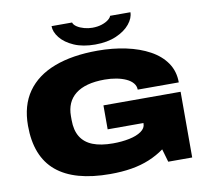

<svg xmlns="http://www.w3.org/2000/svg" viewBox="-93 -989 1199 1105"><g transform="rotate(-10 506.0 -436.5)"><path d="M464 12Q255 12 150 -76Q45 -164 45 -344Q45 -462 100.5 -541Q156 -620 261 -660Q366 -700 514 -700Q602 -700 679.5 -683.5Q757 -667 816.5 -634.5Q876 -602 909.5 -553Q943 -504 943 -439H703Q703 -460 689 -477Q675 -494 650 -505.5Q625 -517 593 -523Q561 -529 525 -529Q468 -529 425.5 -517.5Q383 -506 354.5 -483.5Q326 -461 312 -429Q298 -397 298 -356V-332Q298 -273 321.5 -234.5Q345 -196 392 -177.5Q439 -159 510 -159Q561 -159 605 -168Q649 -177 675.5 -195.5Q702 -214 702 -240V-244H493V-384H944V0H804L782 -76Q742 -47 694 -27Q646 -7 589 2.5Q532 12 464 12ZM508 -737Q436 -737 384.5 -759.5Q333 -782 305.5 -816.5Q278 -851 278 -885H398Q402 -871 419.5 -859.5Q437 -848 461 -841.5Q485 -835 508 -835Q539 -835 563.5 -843Q588 -851 603 -863Q618 -875 620 -885H739Q739 -851 711 -816.5Q683 -782 631 -759.5Q579 -737 508 -737Z"/></g></svg>

Font: Archivo Expanded Black
Style: Regular
Weight: 900
Width: 7
Designer: Hector Gatti
Foundry: Omnibus-Type
Version: Version 2.001